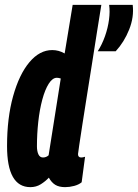

<svg xmlns="http://www.w3.org/2000/svg" viewBox="-20 -760 567 790"><path d="M248 10Q223 10 207.5 0.5Q192 -9 181 -29Q167 -14 148 -2Q129 10 105 10Q9 10 9 -159Q9 -275 34 -364.5Q59 -454 101 -504Q143 -554 195 -554Q222 -554 246 -540L279 -740H397Q389 -691 379 -628Q369 -565 358.5 -497.5Q348 -430 337.5 -365.5Q327 -301 319 -248Q311 -195 306 -162.5Q301 -130 301 -126Q301 -112 314 -112Q321 -112 330 -115L316 -10Q304 0 285 5Q266 10 248 10ZM157 -112Q170 -112 180 -121L230 -437Q221 -440 214 -440Q196 -440 180.5 -415.5Q165 -391 154 -350Q143 -309 137.5 -259Q132 -209 132 -158Q132 -138 138 -125Q144 -112 157 -112ZM382 -549Q400 -577 412 -611Q424 -645 428.5 -679Q433 -713 429 -740H526Q532 -690 511.5 -638.5Q491 -587 456 -549Z"/></svg>

Font: Georama ExtraCondensed
Style: Bold Italic
Weight: 700
Width: 2
Italic angle: -9°
Designer: Jean-Baptiste Levee
Foundry: Production Type
Version: Version 1.000